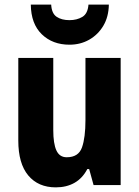

<svg xmlns="http://www.w3.org/2000/svg" viewBox="-20 -799 601 829"><path d="M501 -549V0H384L365 -69H357Q336 -29 301.5 -9.5Q267 10 221 10Q145 10 102 -41.5Q59 -93 59 -192V-549H210V-237Q210 -179 223.5 -149.5Q237 -120 268 -120Q319 -120 334 -162.5Q349 -205 349 -281V-549ZM450 -779Q449 -726 426 -687.5Q403 -649 365 -627.5Q327 -606 280 -606Q207 -606 160.5 -651Q114 -696 113 -779H201Q203 -741 224.5 -726.5Q246 -712 280 -712Q312 -712 335.5 -726Q359 -740 362 -779Z"/></svg>

Font: Noto Sans Kannada Condensed ExtraBold
Style: Regular
Weight: 800
Width: 3
Designer: Jelle Bosma - Monotype Design Team
Foundry: Monotype Imaging Inc.
Version: Version 2.005; ttfautohint (v1.8.4.7-5d5b)